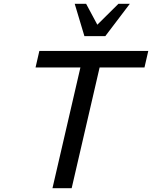

<svg xmlns="http://www.w3.org/2000/svg" viewBox="-20 -990 800 1010"><path d="M504 -635 357 0H256L403 -635H167L187 -722H760L740 -635ZM534 -800H424L373 -970H433L492 -860L603 -970H663Z"/></svg>

Font: Perun
Style: Italic
Weight: 400
Italic angle: -12°
Foundry: Copyright (c) Stefan Peev, Context Ltd, 2016
Version: Version 1.027